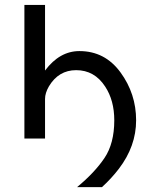

<svg xmlns="http://www.w3.org/2000/svg" viewBox="-20 -557 626 772"><path d="M78.1 0V-537.1H161.1V-273.4Q219.7 -351.6 299.3 -351.6Q401.9 -351.6 464.4 -266.1Q527.3 -180.2 527.3 -73.2Q527.3 30.8 458 121.6Q427.7 161.1 390.1 195.3H290Q360.4 137.2 399.9 78.6Q439.5 20 439.5 -73.2Q439.5 -153.3 402.8 -209Q359.9 -274.9 286.1 -274.9Q215.8 -274.9 176.8 -210Q161.1 -183.1 161.1 -159.2V0Z"/></svg>

Font: Consola Mono
Style: Book
Weight: 400
Monospace: yes
Designer: Wojciech Kalinowski "wmk69" (wmk69@o2.pl)
Foundry: Wojciech Kalinowski "wmk69" (wmk69@o2.pl)
Version: Version 2.1.0